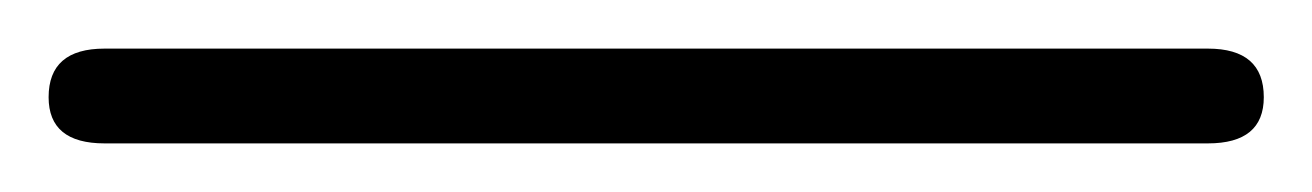

<svg xmlns="http://www.w3.org/2000/svg" viewBox="-20 -20 540 79"><path d="M23 39Q0 39 0 20Q0 0 23 0H477Q500 0 500 20Q500 39 477 39Z"/></svg>

Font: Nunito VF Beta Light
Style: Regular
Weight: 300
Designer: Vernon Adams
Foundry: newtypography
Version: Version 3.001